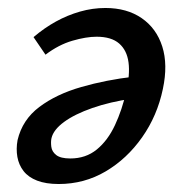

<svg xmlns="http://www.w3.org/2000/svg" viewBox="-20 -450 464 481"><path d="M127 11Q95 11 73 2.5Q51 -6 39 -21.5Q27 -37 23.5 -57Q20 -77 24 -99Q36 -150 78.5 -182Q121 -214 183.5 -232Q246 -250 316 -258L312 -203Q256 -195 211.5 -179.5Q167 -164 140.5 -144.5Q114 -125 109 -104Q107 -95 108.5 -82.5Q110 -70 121 -61.5Q132 -53 156 -53Q195 -53 222.5 -75.5Q250 -98 268 -136.5Q286 -175 296 -220Q306 -263 302 -293.5Q298 -324 278.5 -341Q259 -358 222 -358Q196 -358 161.5 -348Q127 -338 94 -313L64 -357Q91 -380 120 -396Q149 -412 180.5 -421Q212 -430 244 -430Q298 -430 335 -404.5Q372 -379 386.5 -333.5Q401 -288 388 -227Q374 -160 336 -106Q298 -52 244.5 -20.5Q191 11 127 11Z"/></svg>

Font: Ysabeau Office SemiBold
Style: Italic
Weight: 600
Italic angle: -12°
Designer: Christian Thalmann (Catharsis Fonts)
Version: Version 2.001;gftools[0.9.30]; featfreeze: tnum,lnum,ss02